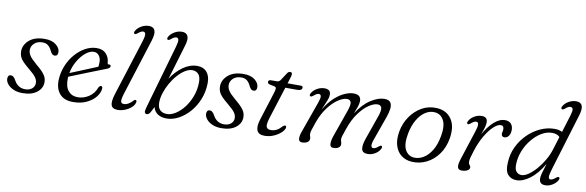

<svg xmlns="http://www.w3.org/2000/svg" viewBox="-50 -1146 4829 1583"><g transform="rotate(10 2364.0 -354.5)"><path d="M180 -26Q215.5 -26 237.5 -44.2Q259.5 -62.5 259.5 -91.5Q259.5 -114 244.8 -136.2Q230 -158.5 184 -196Q149.5 -224 130 -244.5Q110.5 -265 102.5 -284.2Q94.5 -303.5 94 -328Q94 -383 140.2 -423Q186.5 -463 270 -463Q330 -463 364.2 -435.5Q398.5 -408 398.5 -373.5Q398.5 -341.5 371.5 -341.5Q360.5 -341.5 351.8 -348.8Q343 -356 334.5 -374Q322 -401.5 303.5 -416.5Q285 -431.5 256.5 -431.5Q213 -431.5 187.8 -408Q162.5 -384.5 162.5 -352Q162.5 -328.5 177.5 -305Q192.5 -281.5 237.5 -243.5Q274 -213.5 293.5 -191.8Q313 -170 320.8 -151.5Q328.5 -133 328.5 -111.5Q328.5 -60 284.8 -25.5Q241 9 163.5 9Q119.5 9 87.5 -5.5Q55.5 -20 38 -42Q20.5 -64 20.5 -87Q21 -119 46.5 -119Q69 -119 86 -87Q103.5 -54.5 127.2 -40.2Q151 -26 180 -26Z M805.5 -140Q802.5 -105 775.2 -70.8Q748 -36.5 700 -13.8Q652 9 587 9Q513 9 475.2 -34Q437.5 -77 440 -151Q442.5 -211.5 465 -267.5Q487.5 -323.5 525 -367.5Q562.5 -411.5 609.2 -437.2Q656 -463 706 -463Q757 -463 784 -432.8Q811 -402.5 813.5 -359Q814.5 -345.5 826.5 -347Q842 -349.5 842 -334.5Q842 -319 815.5 -309.5Q788 -298.5 747 -282.5Q706 -266.5 661.2 -248.8Q616.5 -231 577 -215.2Q537.5 -199.5 513 -189.5Q512.5 -184.5 512 -179Q509.5 -106.5 539 -71.5Q568.5 -36.5 619 -36.5Q667 -36.5 710.5 -64.5Q754 -92.5 773.5 -145.5Q782.5 -161 793 -161Q807.5 -161 805.5 -140ZM685.5 -428.5Q653.5 -428.5 618.5 -400Q583.5 -371.5 555.5 -324.2Q527.5 -277 517 -221Q544.5 -232 585 -248.8Q625.5 -265.5 668 -282.8Q710.5 -300 743.5 -314Q746.5 -328.5 746.5 -351.5Q746.5 -385.5 729.8 -407Q713 -428.5 685.5 -428.5Z M1139 -602 990.5 -134Q974.5 -82 978 -64.8Q981.5 -47.5 1003.5 -47.5Q1022 -47.5 1043 -59.8Q1064 -72 1078.5 -90Q1086.5 -99 1094.5 -97Q1107 -93.5 1100.5 -75Q1095.5 -54 1074 -34.8Q1052.5 -15.5 1022.2 -3.2Q992 9 961 9Q916.5 9 906.5 -20.8Q896.5 -50.5 918.5 -119.5L1065 -580.5Q1080.5 -629.5 1077 -646.5Q1073.5 -663.5 1057 -663.5Q1040 -663.5 1014.5 -641.5Q1007.5 -636 1001.5 -633Q995.5 -630 990 -632.5Q978 -639 990 -659Q1004.5 -683.5 1034.2 -700.5Q1064 -717.5 1097 -717.5Q1134.5 -717.5 1146.2 -690Q1158 -662.5 1139 -602Z M1345.5 -588.5Q1358 -632.5 1354 -648Q1350 -663.5 1334.5 -663.5Q1317.5 -663.5 1292.5 -641.5Q1276 -628.5 1268 -632.5Q1256 -639 1268 -659Q1282.5 -683.5 1311.8 -700.5Q1341 -717.5 1373.5 -717.5Q1409 -717.5 1421.8 -692Q1434.5 -666.5 1418 -611.5L1330 -316.5Q1370 -380 1427.5 -421Q1485 -462 1547 -462Q1598 -462 1626.5 -429.2Q1655 -396.5 1654.5 -337.5Q1653.5 -264 1628.2 -201.2Q1603 -138.5 1561.5 -91.2Q1520 -44 1470.2 -17.5Q1420.5 9 1371 9Q1326.5 9 1296.8 -10Q1267 -29 1257.5 -67L1231 -16Q1218.5 2 1204 2Q1192 2 1187 -8.8Q1182 -19.5 1191.5 -52ZM1512.5 -420.5Q1483 -420.5 1451.8 -400.8Q1420.5 -381 1391.2 -348.2Q1362 -315.5 1339 -274.8Q1316 -234 1302.2 -191.2Q1288.5 -148.5 1288.5 -110Q1288.5 -67 1310.2 -47.5Q1332 -28 1367 -28Q1401.5 -28 1439 -51.8Q1476.5 -75.5 1508.8 -117Q1541 -158.5 1561.5 -213Q1582 -267.5 1583 -329Q1583.5 -378.5 1563.2 -399.5Q1543 -420.5 1512.5 -420.5Z M1845 -26Q1880.5 -26 1902.5 -44.2Q1924.5 -62.5 1924.5 -91.5Q1924.5 -114 1909.8 -136.2Q1895 -158.5 1849 -196Q1814.5 -224 1795 -244.5Q1775.5 -265 1767.5 -284.2Q1759.5 -303.5 1759 -328Q1759 -383 1805.2 -423Q1851.5 -463 1935 -463Q1995 -463 2029.2 -435.5Q2063.5 -408 2063.5 -373.5Q2063.5 -341.5 2036.5 -341.5Q2025.5 -341.5 2016.8 -348.8Q2008 -356 1999.5 -374Q1987 -401.5 1968.5 -416.5Q1950 -431.5 1921.5 -431.5Q1878 -431.5 1852.8 -408Q1827.5 -384.5 1827.5 -352Q1827.5 -328.5 1842.5 -305Q1857.5 -281.5 1902.5 -243.5Q1939 -213.5 1958.5 -191.8Q1978 -170 1985.8 -151.5Q1993.5 -133 1993.5 -111.5Q1993.5 -60 1949.8 -25.5Q1906 9 1828.5 9Q1784.5 9 1752.5 -5.5Q1720.5 -20 1703 -42Q1685.5 -64 1685.5 -87Q1686 -119 1711.5 -119Q1734 -119 1751 -87Q1768.5 -54.5 1792.2 -40.2Q1816 -26 1845 -26Z M2202.5 -406 2158.5 -415.5Q2142.5 -420.5 2142.5 -433.5Q2142.5 -451 2166 -451H2212.5Q2231 -451 2242.5 -466L2285.5 -532Q2295 -546 2309.5 -546Q2325.5 -546 2325.5 -529.5Q2325.5 -519 2318 -495.5L2303.5 -450H2414.5Q2431.5 -450 2431.5 -436Q2431.5 -424 2421.2 -417.5Q2411 -411 2393.5 -411H2291.5L2207 -144.5Q2188.5 -85 2196.8 -65.8Q2205 -46.5 2233.5 -46.5Q2259 -46.5 2280.8 -57.2Q2302.5 -68 2325.5 -93.5Q2335.5 -103.5 2343.5 -103.5Q2355 -103.5 2354.5 -91Q2354 -72 2330.5 -48.5Q2307 -25 2269.8 -8Q2232.5 9 2190.5 9Q2139.5 9 2126.5 -24.5Q2113.5 -58 2133 -118L2208.5 -357Q2216 -382 2215.2 -392.2Q2214.5 -402.5 2202.5 -406Z M2750 -85 2830.5 -313.5Q2849 -366 2842.5 -387Q2836 -408 2809 -408Q2777 -408 2735.5 -380.5Q2694 -353 2654.2 -300.5Q2614.5 -248 2587.5 -173Q2570 -124 2564.2 -104.2Q2558.5 -84.5 2558.5 -72.5Q2558.5 -61.5 2562.2 -52.2Q2566 -43 2566 -31Q2566 -12.5 2549.2 -1.8Q2532.5 9 2504.5 9Q2455 9 2490.5 -86L2579 -334.5Q2594 -376 2591.5 -392.2Q2589 -408.5 2573 -408.5Q2556 -408.5 2531 -386.5Q2523.5 -380.5 2517.5 -377.8Q2511.5 -375 2506.5 -377.5Q2494.5 -384 2506 -404Q2522 -430.5 2551.5 -446.5Q2581 -462.5 2611 -462.5Q2663 -462.5 2663 -419Q2663 -394 2649.5 -362.8Q2636 -331.5 2616.5 -283.5Q2653.5 -347.5 2696 -386.8Q2738.5 -426 2780 -444.2Q2821.5 -462.5 2855.5 -462.5Q2919.5 -462.5 2917 -405.5Q2916 -385 2907.5 -360Q2899 -335 2885.5 -301.5Q2938 -383.5 3000.2 -423Q3062.5 -462.5 3112.5 -462.5Q3150.5 -462.5 3164 -443Q3177.5 -423.5 3173.8 -390.5Q3170 -357.5 3155.5 -317.5L3086.5 -123.5Q3071 -81 3073.5 -63.8Q3076 -46.5 3092 -46.5Q3100.5 -46.5 3110.5 -51.2Q3120.5 -56 3133.5 -67.5Q3149 -80.5 3156.5 -76.5Q3167.5 -70.5 3157 -50.5Q3143 -24.5 3114.5 -7.8Q3086 9 3054 9Q3010.5 9 3003.5 -22.2Q2996.5 -53.5 3016.5 -111L3087.5 -313Q3105.5 -364.5 3098.8 -386.2Q3092 -408 3065 -408Q3034.5 -408 2993.2 -380.8Q2952 -353.5 2911.2 -298.2Q2870.5 -243 2842 -158.5Q2828 -118 2823 -101.2Q2818 -84.5 2818 -74Q2818 -62 2822 -52.8Q2826 -43.5 2826 -31Q2826 -13 2809.5 -2Q2793 9 2768 9Q2739.5 9 2738.2 -19Q2737 -47 2750 -85Z M3551.5 -462.5Q3633 -458.5 3674.8 -398Q3716.5 -337.5 3699.5 -236Q3686.5 -158 3645.8 -101.5Q3605 -45 3547 -16Q3489 13 3423.5 9Q3372 6 3335.2 -22Q3298.5 -50 3283 -100Q3267.5 -150 3279.5 -219Q3292 -289 3331 -345.8Q3370 -402.5 3427 -434.5Q3484 -466.5 3551.5 -462.5ZM3435.5 -28Q3475.5 -25.5 3514 -48.2Q3552.5 -71 3582.2 -119.2Q3612 -167.5 3625 -241Q3641 -328.5 3616 -375.2Q3591 -422 3540.5 -425.5Q3498.5 -429 3460.2 -403.5Q3422 -378 3394 -329Q3366 -280 3353.5 -212.5Q3337 -123.5 3361.2 -77.8Q3385.5 -32 3435.5 -28Z M3825.5 -377Q3812 -382 3822 -401Q3835.5 -427.5 3865.2 -445.2Q3895 -463 3928 -463Q3976 -463 3976 -418Q3976 -397.5 3967.8 -369.8Q3959.5 -342 3948.5 -313Q3984 -379 4030 -420.8Q4076 -462.5 4123 -462.5Q4156.5 -462.5 4173.5 -443Q4190.5 -423.5 4190.5 -392Q4190 -359 4175.8 -340.5Q4161.5 -322 4140.5 -322Q4128 -322 4121.8 -329Q4115.5 -336 4115.5 -346.5Q4115.5 -355 4118.2 -364.2Q4121 -373.5 4121 -385.5Q4121 -399 4115.2 -407.5Q4109.5 -416 4096 -416Q4069.5 -416 4035.8 -385Q4002 -354 3968.8 -298Q3935.5 -242 3911.5 -166.5Q3899.5 -129.5 3894.2 -108.5Q3889 -87.5 3889 -72Q3889 -57 3898 -47.8Q3907 -38.5 3907 -27Q3907 -12 3888.5 -1.5Q3870 9 3841.5 9Q3812.5 9 3807.2 -13.8Q3802 -36.5 3819 -87.5L3897.5 -329.5Q3911.5 -372 3909.2 -390.2Q3907 -408.5 3890 -408.5Q3872.5 -408.5 3848.5 -387Q3833 -373.5 3825.5 -377Z M4718 -609.5 4575 -139.5Q4557 -81 4559 -63.5Q4561 -46 4576.5 -46Q4593 -46 4618 -67.5Q4634 -80.5 4641.5 -76.5Q4653 -69.5 4642 -50Q4627.5 -25 4599 -8Q4570.5 9 4540.5 9Q4490 9 4490 -40Q4490 -57 4497 -83.5Q4504 -110 4522 -166.5Q4470.5 -79 4411.8 -35Q4353 9 4299.5 9Q4253.5 9 4226.8 -22.5Q4200 -54 4205.5 -125Q4208.5 -194 4237.5 -255Q4266.5 -316 4313.8 -362.8Q4361 -409.5 4419 -436Q4477 -462.5 4538 -462.5Q4575.5 -462.5 4601.5 -448.5L4646 -592.5Q4658.5 -633 4654.8 -648.2Q4651 -663.5 4634.5 -663.5Q4626 -663.5 4616 -658.8Q4606 -654 4592 -641.5Q4575 -628.5 4567.5 -632.5Q4555.5 -639 4567.5 -659Q4582.5 -685 4612.2 -701.2Q4642 -717.5 4673.5 -717.5Q4750.5 -717.5 4718 -609.5ZM4275 -121.5Q4273.5 -78.5 4290 -59.2Q4306.5 -40 4333.5 -40Q4359 -40 4391 -61.8Q4423 -83.5 4455 -120.2Q4487 -157 4513.5 -202.5Q4540 -248 4554.5 -296L4587.5 -403Q4566 -426.5 4523 -426.5Q4478.5 -426.5 4435.2 -400.8Q4392 -375 4356 -331Q4320 -287 4298.2 -232.8Q4276.5 -178.5 4275 -121.5Z"/></g></svg>

Font: Fraunces 9pt Soft Light
Style: Italic
Weight: 300
Italic angle: -16°
Version: Version 1.000;[0bf87f6ff]